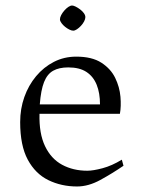

<svg xmlns="http://www.w3.org/2000/svg" viewBox="-20 -665 517 695"><path d="M259 10Q202 10 155 -13Q108 -36 80.5 -87Q53 -138 53 -223Q53 -271 68 -313.5Q83 -356 110.5 -389Q138 -422 175 -441Q212 -460 256 -460Q313 -460 347 -438Q381 -416 397 -383Q413 -350 416 -315Q419 -280 414 -253H123Q121 -182 143 -136Q165 -90 205 -68.5Q245 -47 296 -47Q317 -47 351 -56Q385 -65 421 -87L427 -65Q386 -37 343 -13.5Q300 10 259 10ZM124 -287H342Q342 -328 330 -358Q318 -388 293 -404.5Q268 -421 227 -421Q194 -421 172.5 -409Q151 -397 139.5 -368Q128 -339 124 -287ZM245 -554Q239 -554 231 -558Q223 -562 215.5 -568Q208 -574 202.5 -581.5Q197 -589 197 -595Q197 -602 201.5 -610.5Q206 -619 213 -627Q220 -635 227.5 -640Q235 -645 241 -645Q246 -645 254 -641Q262 -637 270 -631Q278 -625 283.5 -617.5Q289 -610 289 -603Q289 -596 284.5 -587.5Q280 -579 273 -571.5Q266 -564 258.5 -559Q251 -554 245 -554Z"/></svg>

Font: Ancizar Serif Light
Style: Regular
Weight: 300
Designer: Cesar Puertas, Viviana Monsalve, Julian Moncada, Julian Prieto, Jose Castro, Felipe Aragon, Mariel Hernandez, Sara Alarc
Version: Version 8.100